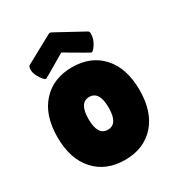

<svg xmlns="http://www.w3.org/2000/svg" viewBox="-173 -816 858 934"><g transform="rotate(-30 256.5 -349.5)"><path d="M88.5 -59Q26 -128 26 -250Q26 -372 88.5 -441Q151 -510 257 -510Q363 -510 425 -441Q487 -372 487 -250Q487 -128 425 -59Q363 10 257 10Q151 10 88.5 -59ZM257.5 -343Q201 -343 201 -251Q201 -159 257.5 -159Q314 -159 314 -251Q314 -343 257.5 -343ZM121 -524Q112 -524 97 -546Q77 -576 77 -596Q77 -616 83 -621L237 -705Q244 -709 248 -709Q252 -709 259 -705L413 -621Q419 -616 419 -607Q419 -576 402 -550Q385 -524 376 -524Q374 -524 248 -598Q123 -524 121 -524Z"/></g></svg>

Font: Lilita One Rus
Style: Regular
Weight: 400
Designer: Juan Montoreano
Foundry: Juan Montoreano
Version: Version 1.002